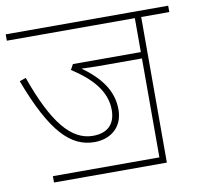

<svg xmlns="http://www.w3.org/2000/svg" viewBox="-72 -698 809 774"><g transform="rotate(-10 332.5 -311.0)"><path d="M88 -26V0H550V-596H665V-622H0V-596H524V-457H246L234 -435C311 -385 368 -327 368 -248C368 -190 336 -158 276 -158C187 -158 117 -243 49 -435L23 -426C106 -205 182 -132 278 -132C339 -132 395 -168 395 -245C395 -323 349 -381 277 -433C298 -432 323 -431 345 -431H524V-26Z"/></g></svg>

Font: Noto Sans Devanagari UI Thin
Style: Regular
Weight: 100
Designer: Jelle Bosma - Monotype Design Team
Foundry: Monotype Imaging Inc.
Version: Version 2.004